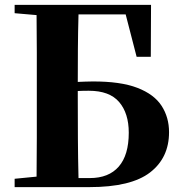

<svg xmlns="http://www.w3.org/2000/svg" viewBox="-20 -767 740 787"><path d="M301.8 -37.1H348.1Q425.8 -37.1 466.8 -84.2Q507.8 -131.3 507.8 -223.1Q507.8 -302.7 468.3 -348.9Q428.7 -395 344.2 -395Q332.5 -395 321.3 -394.8Q310.1 -394.5 298.8 -394V-365.2Q298.8 -282.7 299.3 -200.4Q299.8 -118.2 301.8 -37.1ZM495.1 -708H301.8Q299.8 -636.7 299.3 -566.9Q298.8 -497.1 298.8 -431.2Q313.5 -431.6 328.4 -432.4Q343.3 -433.1 358.9 -433.1Q474.1 -433.6 543 -407Q611.8 -380.4 642.3 -333.3Q672.9 -286.1 672.9 -225.1Q672.9 -120.1 595 -60.1Q517.1 0 346.2 0H40V-34.2L129.9 -43Q130.9 -121.6 130.9 -202.4Q130.9 -283.2 130.9 -363.8V-399.9Q130.9 -476.6 130.9 -552.5Q130.9 -628.4 129.9 -705.1L40 -712.9V-747.1H599.1L598.1 -534.2H540Z"/></svg>

Font: Source Han Serif JP Heavy
Style: Regular
Weight: 900
Designer: Ryoko NISHIZUKA  (kana & ideographs); Frank Grießhammer (Latin, Greek & Cyrillic); Wenlong ZHANG  (bopomofo); Sandoll Co
Foundry: Adobe Systems Incorporated
Version: Version 1.001;PS 1.001;hotconv 16.6.54;makeotf.lib2.5.65590